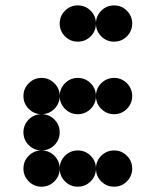

<svg xmlns="http://www.w3.org/2000/svg" viewBox="-20 -704 587 724"><path d="M478.5 -615.2Q478.5 -586.9 458.5 -566.9Q438.5 -546.9 410.2 -546.9Q381.8 -546.9 361.8 -566.9Q341.8 -586.9 341.8 -615.2Q341.8 -643.6 361.8 -663.6Q381.8 -683.6 410.2 -683.6Q438.5 -683.6 458.5 -663.6Q478.5 -643.6 478.5 -615.2ZM205.1 -341.8Q205.1 -313.5 185.1 -293.5Q165 -273.4 136.7 -273.4Q108.4 -273.4 88.4 -293.5Q68.4 -313.5 68.4 -341.8Q68.4 -370.1 88.4 -390.1Q108.4 -410.2 136.7 -410.2Q165 -410.2 185.1 -390.1Q205.1 -370.1 205.1 -341.8ZM341.8 -341.8Q341.8 -313.5 321.8 -293.5Q301.8 -273.4 273.4 -273.4Q245.1 -273.4 225.1 -293.5Q205.1 -313.5 205.1 -341.8Q205.1 -370.1 225.1 -390.1Q245.1 -410.2 273.4 -410.2Q301.8 -410.2 321.8 -390.1Q341.8 -370.1 341.8 -341.8ZM478.5 -341.8Q478.5 -313.5 458.5 -293.5Q438.5 -273.4 410.2 -273.4Q381.8 -273.4 361.8 -293.5Q341.8 -313.5 341.8 -341.8Q341.8 -370.1 361.8 -390.1Q381.8 -410.2 410.2 -410.2Q438.5 -410.2 458.5 -390.1Q478.5 -370.1 478.5 -341.8ZM205.1 -205.1Q205.1 -176.8 185.1 -156.7Q165 -136.7 136.7 -136.7Q108.4 -136.7 88.4 -156.7Q68.4 -176.8 68.4 -205.1Q68.4 -233.4 88.4 -253.4Q108.4 -273.4 136.7 -273.4Q165 -273.4 185.1 -253.4Q205.1 -233.4 205.1 -205.1ZM205.1 -68.4Q205.1 -40 185.1 -20Q165 0 136.7 0Q108.4 0 88.4 -20Q68.4 -40 68.4 -68.4Q68.4 -96.7 88.4 -116.7Q108.4 -136.7 136.7 -136.7Q165 -136.7 185.1 -116.7Q205.1 -96.7 205.1 -68.4ZM341.8 -68.4Q341.8 -40 321.8 -20Q301.8 0 273.4 0Q245.1 0 225.1 -20Q205.1 -40 205.1 -68.4Q205.1 -96.7 225.1 -116.7Q245.1 -136.7 273.4 -136.7Q301.8 -136.7 321.8 -116.7Q341.8 -96.7 341.8 -68.4ZM478.5 -68.4Q478.5 -40 458.5 -20Q438.5 0 410.2 0Q381.8 0 361.8 -20Q341.8 -40 341.8 -68.4Q341.8 -96.7 361.8 -116.7Q381.8 -136.7 410.2 -136.7Q438.5 -136.7 458.5 -116.7Q478.5 -96.7 478.5 -68.4ZM341.8 -615.2Q341.8 -586.9 321.8 -566.9Q301.8 -546.9 273.4 -546.9Q245.1 -546.9 225.1 -566.9Q205.1 -586.9 205.1 -615.2Q205.1 -643.6 225.1 -663.6Q245.1 -683.6 273.4 -683.6Q301.8 -683.6 321.8 -663.6Q341.8 -643.6 341.8 -615.2Z"/></svg>

Font: DatDot
Style: Bold
Weight: 700
Designer: GGBot
Version: 1.00